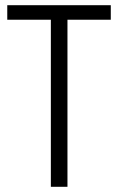

<svg xmlns="http://www.w3.org/2000/svg" viewBox="-20 -720 455 740"><path d="M407 -700V-644H208L240 -679V0H176V-679L205 -644H8V-700Z"/></svg>

Font: Pathway Extreme SemiCondensed ExtraLight
Style: Regular
Weight: 250
Width: 4
Version: Version 1.001;gftools[0.9.26]